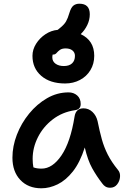

<svg xmlns="http://www.w3.org/2000/svg" viewBox="-20 -1005 682 1035"><path d="M203 10Q132 10 89.5 -35Q47 -80 47 -155Q47 -217 71 -279Q95 -341 137 -392.5Q179 -444 233.5 -475.5Q288 -507 350 -507Q377 -507 396 -490.5Q415 -474 415 -444Q415 -415 384 -411Q316 -401 264.5 -361.5Q213 -322 184.5 -265.5Q156 -209 156 -149Q156 -136 157 -125Q158 -114 160 -103Q177 -96 204 -96Q263 -96 311.5 -167.5Q360 -239 382 -377Q389 -421 430 -421Q458 -421 478.5 -401.5Q499 -382 506 -352Q517 -297 529 -254Q541 -211 561 -171.5Q581 -132 616 -89Q629 -74 627 -51Q625 -28 611 -10.5Q597 7 574 7Q559 7 549 1Q539 -5 532 -15Q501 -55 477 -98Q453 -141 437 -210Q411 -129 373 -81Q335 -33 291 -11.5Q247 10 203 10ZM331 -555Q250 -555 202.5 -596Q155 -637 155 -704Q155 -738 174.5 -769Q194 -800 225 -820.5Q256 -841 291 -844Q295 -847 302 -853Q326 -872 336 -889.5Q346 -907 354 -935Q363 -965 376 -975Q389 -985 408 -985Q464 -985 464 -928Q464 -898 450.5 -870Q437 -842 415 -821Q488 -787 488 -704Q488 -661 467.5 -627Q447 -593 411 -574Q375 -555 331 -555ZM262 -696Q262 -674 279.5 -661.5Q297 -649 324 -649Q353 -649 368.5 -663.5Q384 -678 384 -704Q384 -722 370.5 -733Q357 -744 334 -744Q314 -744 303 -736Q292 -728 285 -719.5Q278 -711 268 -711H264Q262 -704 262 -696Z"/></svg>

Font: Shantell Sans Normal
Style: Regular
Weight: 500
Designer: Stephen Nixon, Anya Danilova, Shantell Martin
Foundry: Arrow Type
Version: Version 1.009;[a7da0bfa3]